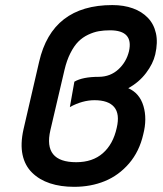

<svg xmlns="http://www.w3.org/2000/svg" viewBox="-20 -720 636 750"><path d="M269.5 9.8Q216.8 9.8 175.3 -3.9Q133.8 -17.6 105.5 -45.4Q77.1 -73.2 68.1 -115.5Q59.1 -157.7 71.8 -214.8L132.8 -478.5Q183.6 -700.2 418.9 -700.2Q463.4 -700.2 498.8 -687.5Q534.2 -674.8 557.6 -650.4Q581.1 -626 589.1 -590.1Q597.2 -554.2 586.4 -507.3Q578.1 -471.2 550.5 -434.8Q522.9 -398.4 481 -375.5Q525.4 -356 540.3 -305.9Q555.2 -255.9 539.6 -195.3Q524.4 -128.4 484.1 -81.5Q443.8 -34.7 389.4 -12.5Q335 9.8 269.5 9.8ZM277.8 -86.4Q341.8 -86.4 381.8 -121.6Q421.9 -156.7 436 -220.7Q448.7 -274.9 426 -301.8Q403.3 -328.6 349.1 -328.6Q302.2 -328.6 252.9 -301.8L270.5 -400.9Q302.7 -419.9 366.7 -419.9Q411.1 -420.4 442.4 -449Q473.6 -477.5 483.9 -520Q502 -601.6 409.7 -601.6Q385.7 -601.6 366 -598.1Q346.2 -594.7 324.5 -584.5Q302.7 -574.2 286.1 -557.6Q269.5 -541 255.1 -512.7Q240.7 -484.4 231.9 -446.8L176.8 -211.4Q147.9 -86.4 277.8 -86.4Z"/></svg>

Font: HK Grotesk SemiBold Italic
Style: Regular
Weight: 600
Italic angle: -13°
Designer: Alfredo Marco Pradil and Stefan Peev
Foundry: Hanken Design Co.
Version: Version 1.000;PS 001.000;hotconv 1.0.88;makeotf.lib2.5.64775